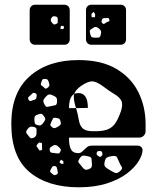

<svg xmlns="http://www.w3.org/2000/svg" viewBox="-20 -785 663 815"><path d="M314 10Q183 10 105.5 -54.5Q28 -119 28 -259V-266Q30 -395 107.5 -462.5Q185 -530 313 -530Q411 -530 474 -492.5Q537 -455 567.5 -393.5Q598 -332 598 -258V-228Q598 -217 590 -209Q582 -201 571 -201H273V-196Q273 -166 281.5 -150.5Q290 -135 312 -135Q321 -135 327 -140Q333 -145 341 -153Q350 -162 356 -164.5Q362 -167 374 -167H563Q573 -167 579.5 -161Q586 -155 585 -145Q584 -126 567.5 -99.5Q551 -73 518 -48Q485 -23 434 -6.5Q383 10 314 10ZM170 -450Q161 -450 159 -445.5Q157 -441 154 -432Q152 -427 154.5 -424Q157 -421 162 -418Q167 -413 170.5 -410Q174 -407 180 -411Q187 -416 189 -420Q191 -424 188 -433Q186 -442 182.5 -446Q179 -450 170 -450ZM273 -326H303Q302 -328 301 -331Q296 -349 294 -362Q292 -375 295 -386Q302 -390 313 -390Q353 -390 353 -327L303 -326Q311 -298 314.5 -276Q318 -254 329.5 -241.5Q341 -229 371 -228Q408 -227 430.5 -233.5Q453 -240 467 -258.5Q481 -277 493 -312Q503 -342 495 -357.5Q487 -373 466.5 -385Q446 -397 421 -416Q392 -438 373.5 -439.5Q355 -441 325 -421Q300 -403 295 -386Q273 -374 273 -326ZM129 -390Q123 -392 119.5 -390Q116 -388 112 -383Q106 -377 101.5 -373.5Q97 -370 101 -362Q106 -354 111 -356.5Q116 -359 125 -361Q134 -363 135 -373Q136 -379 135.5 -383Q135 -387 129 -390ZM207 -379Q195 -385 188.5 -384Q182 -383 174 -374Q165 -364 164 -357.5Q163 -351 170 -340Q175 -330 181.5 -331.5Q188 -333 199 -335Q209 -337 215 -338.5Q221 -340 222 -351Q223 -363 220.5 -368.5Q218 -374 207 -379ZM164 -295Q159 -302 154 -302Q149 -302 141 -299Q132 -296 129 -292.5Q126 -289 126 -280Q126 -269 127.5 -263Q129 -257 139 -254Q150 -251 155 -254.5Q160 -258 167 -268Q173 -276 172 -281.5Q171 -287 164 -295ZM215 -285Q207 -286 205 -282Q203 -278 199 -270Q196 -262 194 -257.5Q192 -253 198 -248Q205 -241 210 -241Q215 -241 224 -246Q232 -251 236 -255Q240 -259 237 -269Q235 -279 230 -281.5Q225 -284 215 -285ZM124 -246Q112 -249 106.5 -246Q101 -243 94 -233Q89 -224 92.5 -219.5Q96 -215 102 -207Q107 -200 111 -198.5Q115 -197 122 -200Q135 -205 135 -219Q135 -230 135 -236.5Q135 -243 124 -246ZM158 -163Q158 -170 158.5 -174Q159 -178 153 -179Q146 -181 143.5 -178.5Q141 -176 137 -170Q134 -166 135.5 -163.5Q137 -161 140 -157Q144 -152 146 -148.5Q148 -145 154 -147Q160 -149 159 -153Q158 -157 158 -163ZM226 -164Q217 -173 205 -167Q197 -162 193.5 -159Q190 -156 191 -147Q193 -138 198 -137Q203 -136 212 -135Q221 -134 226.5 -133.5Q232 -133 236 -141Q240 -149 236.5 -153.5Q233 -158 226 -164ZM414 -137Q412 -142 409.5 -143Q407 -144 402 -144Q393 -144 391 -138Q388 -130 394 -125Q399 -122 401.5 -120Q404 -118 409 -121Q414 -125 414.5 -128Q415 -131 414 -137ZM370 -92Q369 -104 368.5 -111Q368 -118 356 -121Q341 -125 333 -124.5Q325 -124 317 -111Q309 -99 315 -93Q321 -87 329 -76Q336 -67 341.5 -65Q347 -63 357 -67Q367 -71 369 -76.5Q371 -82 370 -92ZM485 -99Q480 -111 476.5 -117.5Q473 -124 459 -123Q443 -121 435 -117Q427 -113 424 -97Q421 -82 427.5 -76Q434 -70 448 -62Q461 -54 469.5 -51Q478 -48 490 -59Q502 -69 496.5 -77Q491 -85 485 -99ZM249 -101 239 -107 232 -97 239 -90 249 -89ZM213 -80Q206 -81 203.5 -78.5Q201 -76 198 -70Q194 -64 193 -60Q192 -56 197 -51Q204 -45 208 -42.5Q212 -40 220 -44Q227 -48 225.5 -53Q224 -58 223 -66Q222 -72 220.5 -75.5Q219 -79 213 -80ZM368 -595Q358 -595 351.5 -601.5Q345 -608 345 -618V-742Q345 -752 351.5 -758.5Q358 -765 368 -765H492Q502 -765 508.5 -758.5Q515 -752 515 -742V-618Q515 -608 508.5 -601.5Q502 -595 492 -595ZM129 -595Q119 -595 112.5 -601.5Q106 -608 106 -618V-742Q106 -752 112.5 -758.5Q119 -765 129 -765H253Q263 -765 269.5 -758.5Q276 -752 276 -742V-618Q276 -608 269.5 -601.5Q263 -595 253 -595ZM384 -724 378 -735 368 -726 369 -712H383ZM216 -715Q205 -719 199 -710Q192 -699 199 -691Q204 -684 207.5 -682Q211 -680 218 -683Q225 -686 225 -690Q225 -694 225 -701Q225 -708 223.5 -711Q222 -714 216 -715ZM426 -708Q415 -709 413 -702Q411 -696 411 -692.5Q411 -689 416 -685Q420 -682 423 -684Q426 -686 430 -689Q437 -693 441.5 -694Q446 -695 444 -702Q442 -709 437.5 -708.5Q433 -708 426 -708ZM250 -675H239L236 -663L245 -661L252 -665ZM400 -664Q391 -671 385 -670.5Q379 -670 370 -663Q361 -658 361 -652.5Q361 -647 364 -637Q366 -629 370.5 -627Q375 -625 384 -625Q393 -625 398.5 -625.5Q404 -626 407 -635Q410 -646 409 -651.5Q408 -657 400 -664Z"/></svg>

Font: Rubik Moonrocks
Style: Regular
Weight: 400
Designer: Hubert and Fischer, NaN
Foundry: Hubert and Fischer, NaN
Version: Version 2.200